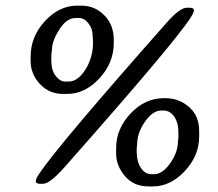

<svg xmlns="http://www.w3.org/2000/svg" viewBox="-20 -671 776 683"><path d="M162.6 -476.1V-454.6Q162.6 -420.9 178.2 -400.9Q193.8 -380.9 211.9 -380.9H224.1Q256.8 -380.9 283.9 -423.6Q311 -466.3 311 -521L310.5 -524.4V-530.8L309.1 -548.8Q309.1 -569.3 294.4 -588.1Q279.8 -606.9 261.2 -606.9H249Q219.7 -606.9 196.3 -573.7Q164.6 -528.3 164.6 -491.7Q162.6 -479 162.6 -476.1ZM466.3 -131.3Q466.3 -96.2 481.2 -73.7Q496.1 -51.3 519 -51.3H527.8Q558.1 -51.3 585.4 -90.3Q612.8 -129.4 612.8 -167Q614.3 -175.8 614.3 -176.3L614.7 -189V-198.2Q614.7 -234.9 599.6 -256.3Q584.5 -277.8 562 -277.8H553.2Q523.4 -277.8 495.6 -238Q467.8 -198.2 467.8 -156.2L467.3 -153.3L466.8 -149.9L466.3 -137.7ZM88.9 -454.6V-469.2Q88.9 -541 139.9 -595.9Q190.9 -650.9 254.4 -650.9H269.5Q316.9 -650.9 350.8 -616.9Q384.8 -583 384.8 -528.8V-519Q384.8 -447.3 333.5 -392.1Q282.2 -336.9 219.2 -336.9H204.1Q154.8 -336.9 121.8 -372.3Q88.9 -407.7 88.9 -454.6ZM645 -643.6H652.8Q669.9 -643.6 669.9 -635Q669.9 -626.5 658.2 -608.4Q599.6 -517.1 209 -75.7Q157.2 -17.1 132.3 -17.1H124.5Q107.4 -17.1 107.4 -26.1Q107.4 -35.2 119.1 -52.7Q186.5 -153.3 572.8 -590.3Q619.6 -643.6 645 -643.6ZM393.1 -125V-144.5Q393.1 -212.4 444.3 -267.1Q495.6 -321.8 563.5 -321.8H568.4Q616.2 -321.8 652.3 -290.5Q688.5 -259.3 688.5 -204.6V-185.1Q688.5 -117.2 637.5 -62.5Q586.4 -7.8 522.9 -7.8H508.3Q456.1 -7.8 424.6 -44.4Q393.1 -81.1 393.1 -125Z"/></svg>

Font: Averia Serif Libre
Style: Italic
Weight: 400
Italic angle: -7.90001°
Version: Version 1.002